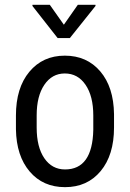

<svg xmlns="http://www.w3.org/2000/svg" viewBox="-20 -770 542 800"><path d="M46.4 -288.6Q46.4 -403.8 102.3 -470.9Q158.2 -538.1 250 -538.1Q341.8 -538.1 397.7 -472.7Q453.6 -407.2 455.1 -294.4V-238.8Q455.1 -124 399.4 -57.1Q343.8 9.8 251 9.8Q159.2 9.8 103.8 -55.2Q48.3 -120.1 46.4 -231ZM132.8 -238.8Q132.8 -157.2 164.8 -110.6Q196.8 -64 251 -64Q365.2 -64 368.7 -229V-288.6Q368.7 -369.6 336.4 -416.7Q304.2 -463.9 250 -463.9Q196.8 -463.9 164.8 -416.7Q132.8 -369.6 132.8 -289.1ZM246.1 -667 304.2 -750H377.9V-745.1L271 -611.3H220.2L115.2 -745.1V-750H187.5Z"/></svg>

Font: Roboto Condensed
Style: Regular
Weight: 400
Designer: Google
Version: Version 2.001047; 2015